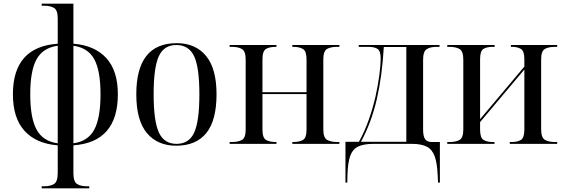

<svg xmlns="http://www.w3.org/2000/svg" viewBox="-20 -780 3061 1041"><path d="M206 241V230H219Q253 230 273 217.5Q293 205 293 158V8Q177 -1 113.5 -70Q50 -139 50 -269Q50 -526 293 -543V-680Q293 -725 273 -737Q253 -749 219 -749H206V-760H378V-543Q493 -534 556 -465.5Q619 -397 619 -269Q619 -9 378 8V158Q378 205 397.5 217.5Q417 230 452 230H464V241ZM293 -532Q213 -521 178.5 -459Q144 -397 144 -269Q144 -140 178.5 -77Q213 -14 293 -3ZM378 -3Q457 -14 491 -77Q525 -140 525 -269Q525 -397 491 -459Q457 -521 378 -532Z M935 10Q834 10 776.5 -58.5Q719 -127 719 -269Q719 -546 938 -546Q1040 -546 1097 -477Q1154 -408 1154 -269Q1154 -127 1098.5 -58.5Q1043 10 935 10ZM937 0Q1005 0 1033 -61.5Q1061 -123 1061 -269Q1061 -414 1032.5 -475Q1004 -536 936 -536Q869 -536 841 -475Q813 -414 813 -269Q813 -123 841.5 -61.5Q870 0 937 0Z M1225 0V-10H1238Q1272 -10 1292 -21.5Q1312 -33 1312 -78V-457Q1312 -502 1292 -514Q1272 -526 1238 -526H1225V-536H1479V-526H1475Q1441 -526 1422 -514.5Q1403 -503 1403 -458V-280H1642V-457Q1642 -502 1623 -514Q1604 -526 1570 -526H1565V-536H1820V-526H1807Q1773 -526 1753 -514.5Q1733 -503 1733 -458V-78Q1733 -34 1753 -22Q1773 -10 1808 -10H1820V0H1565V-10H1570Q1604 -10 1623 -21.5Q1642 -33 1642 -78V-270H1403V-78Q1403 -33 1422 -21.5Q1441 -10 1476 -10H1479V0Z M1853 210V-11H1926Q1957 -67 1979.5 -131Q2002 -195 2016 -257Q2030 -320 2037 -374.5Q2044 -429 2044 -462Q2044 -503 2027.5 -514.5Q2011 -526 1977 -526H1925V-536H2363V-526H2347Q2313 -526 2293.5 -513.5Q2274 -501 2274 -456V-77Q2274 -41 2285 -25.5Q2296 -10 2322 -10H2365V210H2355L2353 168Q2350 103 2336.5 66.5Q2323 30 2293.5 15Q2264 0 2213 0H2004Q1952 0 1922 14.5Q1892 29 1879 65Q1866 101 1864 166L1863 210ZM1937 -11H2183V-525H2061Q2052 -369 2023 -242.5Q1994 -116 1937 -11Z M2405 0V-10H2417Q2452 -10 2472 -21.5Q2492 -33 2492 -79V-456Q2492 -502 2472 -514Q2452 -526 2417 -526H2405V-536H2662V-526H2651Q2620 -526 2601.5 -515Q2583 -504 2583 -460V-134L2823 -419V-460Q2823 -503 2804.5 -514.5Q2786 -526 2756 -526H2750V-536H3001V-526H2989Q2954 -526 2934 -514.5Q2914 -503 2914 -457V-80Q2914 -34 2934 -22Q2954 -10 2989 -10H3001V0H2744V-10H2756Q2786 -10 2804.5 -21.5Q2823 -33 2823 -77V-403L2583 -118V-77Q2583 -33 2601.5 -21.5Q2620 -10 2651 -10H2661V0Z"/></svg>

Font: Noto Serif Display SemiCondensed
Style: Regular
Weight: 400
Width: 4
Designer: Monotype Design Team
Foundry: Monotype Imaging Inc.
Version: Version 2.009